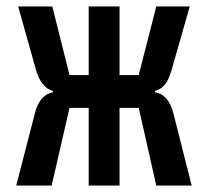

<svg xmlns="http://www.w3.org/2000/svg" viewBox="-20 -571 640 591"><path d="M143 -287V-291Q106.5 -301.5 91 -355L36 -551H141L194 -340H253V-551H348V-340H407L461 -551H564L508 -355Q499.5 -326 488.2 -311.5Q477 -297 457 -291V-287Q478.5 -283.5 492.5 -267.2Q506.5 -251 514 -221L570 0H461L407 -239H348V0H253V-239H194L139 0H30L87 -221Q101.5 -279.5 143 -287Z"/></svg>

Font: JuliaMono
Style: Bold
Weight: 700
Monospace: yes
Designer: cormullion
Foundry: corm
Version: Version 0.055; ttfautohint (v1.8.4)